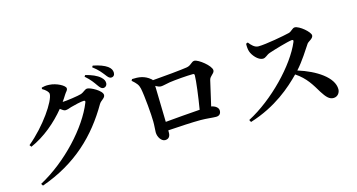

<svg xmlns="http://www.w3.org/2000/svg" viewBox="-92 -1244 3185 1714"><g transform="rotate(-15 1500.0 -387.0)"><path d="M872 -629C893 -629 908 -645 908 -666C908 -685 901 -702 879 -722C848 -750 801 -769 745 -783L736 -770C783 -730 807 -694 826 -667C843 -643 855 -629 872 -629ZM965 -701C985 -701 998 -715 998 -737C998 -760 988 -780 962 -799C934 -819 889 -836 832 -847L823 -834C876 -794 896 -765 915 -742C934 -717 945 -701 965 -701ZM103 -307 116 -289C245 -345 361 -444 448 -550C466 -536 482 -525 493 -525C513 -525 529 -532 550 -539C579 -548 651 -564 672 -564C684 -564 689 -559 683 -545C600 -336 368 -83 114 54L126 73C453 -42 659 -245 806 -499C824 -529 862 -539 862 -568C862 -609 761 -662 731 -662C709 -662 692 -638 666 -629C639 -620 523 -603 489 -603C502 -622 515 -640 526 -659C542 -686 556 -690 556 -711C556 -737 479 -779 412 -782C380 -784 362 -780 342 -775L340 -762C372 -744 396 -721 396 -702C396 -637 264 -440 103 -307Z M1285 -37C1322 -37 1334 -63 1334 -94V-114C1442 -121 1559 -128 1636 -128C1691 -128 1745 -120 1778 -120C1810 -120 1824 -139 1824 -166C1824 -195 1793 -215 1759 -221L1812 -452C1820 -487 1862 -499 1862 -528C1862 -571 1755 -654 1719 -654C1691 -654 1680 -620 1637 -614C1596 -607 1414 -589 1317 -582C1316 -586 1313 -589 1308 -593C1255 -638 1201 -643 1140 -640L1132 -626C1172 -591 1187 -573 1195 -537C1210 -465 1225 -283 1225 -226C1226 -190 1221 -152 1221 -126C1221 -81 1252 -37 1285 -37ZM1324 -528C1342 -517 1360 -510 1373 -510C1393 -510 1426 -520 1458 -525C1512 -533 1624 -542 1676 -542C1687 -542 1690 -537 1690 -526C1690 -480 1671 -331 1652 -219C1557 -213 1424 -201 1332 -193Z M2834 -11C2874 -11 2896 -45 2896 -76C2896 -186 2749 -281 2585 -332C2650 -404 2702 -490 2736 -540C2748 -557 2794 -572 2794 -601C2794 -633 2704 -710 2661 -710C2640 -710 2623 -681 2598 -675C2550 -663 2375 -630 2306 -630C2272 -630 2244 -659 2222 -688L2205 -681C2204 -654 2206 -628 2213 -608C2225 -571 2272 -513 2316 -513C2344 -513 2356 -537 2389 -548C2439 -565 2567 -603 2607 -607C2618 -607 2624 -603 2618 -588C2537 -393 2291 -138 2056 -16L2067 5C2310 -70 2465 -209 2557 -303C2650 -241 2689 -170 2735 -94C2769 -41 2795 -11 2834 -11Z"/></g></svg>

Font: Source Han Serif CN
Style: Bold
Weight: 700
Designer: Ryoko NISHIZUKA 西塚涼子 (kana & ideographs); Frank Grießhammer (Latin, Greek & Cyrillic); Wenlong ZHANG 张文龙 (bopomofo); San
Foundry: Adobe
Version: Version 2.003;hotconv 1.1.1;makeotfexe 2.6.0